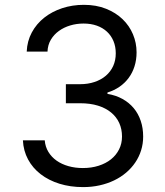

<svg xmlns="http://www.w3.org/2000/svg" viewBox="-20 -757 676 787"><path d="M321 9.9Q268.1 9.9 223.7 -3.9Q179.3 -17.8 146.7 -43Q114 -68.2 95 -103.5Q76 -138.8 73.9 -181.8H163.4Q165.5 -155.5 178.3 -134.4Q191.1 -113.3 212 -98.5Q233 -83.8 260.5 -76Q288 -68.2 319.6 -68.2Q354.8 -68.2 384.2 -77.6Q413.7 -87 435 -104Q456.3 -121.1 468.2 -144.9Q480.1 -168.7 480.1 -197.4Q480.1 -227.6 468.8 -252.7Q457.4 -277.7 435.5 -295.8Q413.7 -313.9 381.7 -323.9Q349.8 -333.8 308.2 -333.8H250V-411.9H308.2Q340.6 -411.9 367.5 -421Q394.5 -430 413.9 -446.6Q433.2 -463.1 443.9 -486.3Q454.5 -509.6 454.5 -538.4Q454.5 -566.1 445.1 -588.6Q435.7 -611.2 418.5 -627.1Q401.3 -643.1 377 -651.8Q352.6 -660.5 322.4 -660.5Q294 -660.5 267.9 -652.7Q241.8 -644.9 221.4 -630.1Q201 -615.4 188.4 -594.1Q175.8 -572.8 174.7 -545.5H89.5Q91.3 -588.4 110.3 -623.8Q129.3 -659.1 161 -684.3Q192.8 -709.5 234.7 -723.4Q276.6 -737.2 323.9 -737.2Q374.3 -737.2 414.4 -721.2Q454.5 -705.3 482.4 -678.4Q510.3 -651.6 525 -616.5Q539.8 -581.3 539.8 -542.6Q539.8 -511.7 531.4 -485.3Q523.1 -458.8 507.6 -437.9Q492.2 -416.9 470.2 -401.6Q448.2 -386.4 420.5 -377.8V-372.2Q454.9 -366.5 482.1 -351.4Q509.2 -336.3 528.1 -313.7Q546.9 -291.2 556.8 -261.7Q566.8 -232.2 566.8 -197.4Q566.8 -167.6 558.4 -140.8Q550.1 -114 534.4 -90.9Q518.8 -67.8 496.8 -49.2Q474.8 -30.5 447.4 -17.4Q420.1 -4.3 388.1 2.8Q356.2 9.9 321 9.9Z"/></svg>

Font: Interop
Style: Regular
Weight: 400
Designer: Rasmus Andersson, Google, Jang Haemin
Foundry: jhaemin
Version: Version 1.008